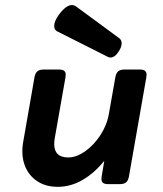

<svg xmlns="http://www.w3.org/2000/svg" viewBox="-20 -725 640 756"><path d="M448.7 -575.2Q459 -567.9 459 -554.2Q459 -540.5 448.2 -523.4Q432.6 -498.5 415 -498.5Q408.7 -498.5 403.8 -501.5L205.1 -601.6Q193.4 -607.4 193.4 -623Q193.4 -642.1 212.9 -668.5Q240.7 -705.1 263.2 -705.1Q271.5 -705.1 279.3 -699.7ZM557.1 -430.7Q557.1 -428.2 556.2 -420.4L487.8 -30.8Q484.9 -14.2 476.6 -7.1Q468.3 0 451.7 0H405.8Q392.1 0 385.7 -4.9Q379.4 -9.8 379.4 -20.5Q379.4 -22.9 380.4 -30.8L390.6 -91.8Q351.6 -43.5 304.9 -16.4Q258.3 10.7 207 10.7Q165 10.7 133.5 -7.3Q102.1 -25.4 85 -57.1Q67.9 -88.9 67.9 -128.9Q67.9 -145.5 70.8 -163.1L115.7 -420.4Q118.7 -437 127 -444.1Q135.3 -451.2 151.9 -451.2H212.4Q226.1 -451.2 232.4 -446.3Q238.8 -441.4 238.8 -430.7Q238.8 -428.2 237.8 -420.4L195.8 -182.1Q193.4 -167.5 193.4 -158.2Q193.4 -105 249 -105Q280.3 -105 314.7 -128.9Q349.1 -152.8 375 -192.4Q400.9 -231.9 408.7 -276.4L434.1 -420.4Q437 -437 445.3 -444.1Q453.6 -451.2 470.2 -451.2H530.8Q544.4 -451.2 550.8 -446.3Q557.1 -441.4 557.1 -430.7Z"/></svg>

Font: Courier Prime Sans
Style: Bold Italic
Weight: 700
Italic angle: -10°
Designer: Alan Dague-Greene
Foundry: Quote-Unquote Apps
Version: Version 3.020